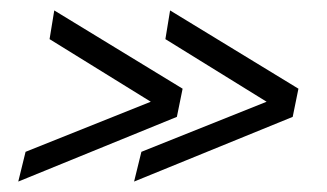

<svg xmlns="http://www.w3.org/2000/svg" viewBox="-20 -449 626 368"><path d="M75 -374 84 -429 330 -279 319 -225 15 -101 29 -158 269 -254ZM297 -374 306 -429 552 -279 541 -225 237 -101 251 -158 491 -254Z"/></svg>

Font: Lobster 1.4
Style: Regular
Weight: 400
Designer: Pablo Impallari
Foundry: Pablo Impallari. www.impallari.com
Version: Version 1.4